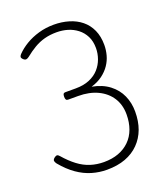

<svg xmlns="http://www.w3.org/2000/svg" viewBox="-170 -1071 1051 1207"><g transform="rotate(-20 355.0 -467.0)"><path d="M336 19Q286 19 236.5 4.5Q187 -10 140.5 -42.5Q94 -75 51 -127Q43 -138 41.5 -146.5Q40 -155 51 -165Q62 -174 70 -174Q78 -174 87 -163Q125 -119 164 -89.5Q203 -60 245.5 -46.5Q288 -33 335 -33Q390 -33 433 -49Q476 -65 507 -95.5Q538 -126 554 -169.5Q570 -213 570 -267Q570 -331 539.5 -378.5Q509 -426 453.5 -452.5Q398 -479 323 -479H256Q247 -479 243 -485Q239 -491 239 -504Q239 -519 243 -524Q247 -529 256 -529H326Q379 -529 418 -545.5Q457 -562 482 -590Q507 -618 519.5 -653Q532 -688 532 -724Q532 -770 515 -803.5Q498 -837 469.5 -859Q441 -881 406 -891.5Q371 -902 332 -902Q288 -902 251 -892Q214 -882 181 -862.5Q148 -843 116 -817Q106 -809 97 -807.5Q88 -806 78 -815Q65 -827 68 -835.5Q71 -844 77 -850Q105 -879 143.5 -902Q182 -925 230 -939Q278 -953 332 -953Q385 -953 432 -939Q479 -925 514 -896.5Q549 -868 568.5 -825Q588 -782 588 -725Q588 -691 579 -657.5Q570 -624 550 -594.5Q530 -565 498.5 -541.5Q467 -518 423 -505Q492 -492 537.5 -457Q583 -422 605 -372.5Q627 -323 627 -265Q627 -200 608 -148.5Q589 -97 551.5 -59Q514 -21 460.5 -1Q407 19 336 19Z"/></g></svg>

Font: Playwrite US Modern ExtraLight
Style: Regular
Weight: 250
Designer: Veronika Burian, José Scaglione
Foundry: TypeTogether
Version: Version 1.003